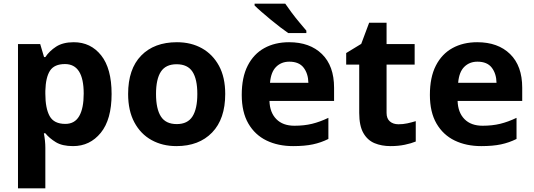

<svg xmlns="http://www.w3.org/2000/svg" viewBox="-20 -786 2908 1046"><path d="M382 -556Q474 -556 531 -484.5Q588 -413 588 -274Q588 -135 529 -62.5Q470 10 378 10Q319 10 284 -11.5Q249 -33 227 -60H219Q227 -18 227 20V240H78V-546H199L220 -475H227Q249 -508 286 -532Q323 -556 382 -556ZM334 -437Q276 -437 252.5 -401Q229 -365 227 -291V-275Q227 -196 250.5 -153.5Q274 -111 336 -111Q387 -111 411.5 -153.5Q436 -196 436 -276Q436 -437 334 -437Z M1207 -274Q1207 -138 1135.5 -64Q1064 10 941 10Q865 10 805.5 -23Q746 -56 712 -119.5Q678 -183 678 -274Q678 -410 749 -483Q820 -556 944 -556Q1021 -556 1080 -523Q1139 -490 1173 -427.5Q1207 -365 1207 -274ZM830 -274Q830 -193 856.5 -151.5Q883 -110 943 -110Q1002 -110 1028.5 -151.5Q1055 -193 1055 -274Q1055 -355 1028.5 -395.5Q1002 -436 942 -436Q883 -436 856.5 -395.5Q830 -355 830 -274Z M1555 -556Q1668 -556 1734 -491.5Q1800 -427 1800 -308V-236H1448Q1450 -173 1485.5 -137Q1521 -101 1584 -101Q1637 -101 1680 -111.5Q1723 -122 1769 -144V-29Q1729 -9 1684.5 0.5Q1640 10 1577 10Q1495 10 1432 -20.5Q1369 -51 1333 -113Q1297 -175 1297 -269Q1297 -365 1329.5 -428.5Q1362 -492 1420 -524Q1478 -556 1555 -556ZM1556 -450Q1513 -450 1484.5 -422Q1456 -394 1451 -335H1660Q1659 -385 1634 -417.5Q1609 -450 1556 -450ZM1534 -766Q1549 -744 1569.5 -716.5Q1590 -689 1611.5 -663.5Q1633 -638 1649 -619V-606H1550Q1531 -619 1505.5 -638.5Q1480 -658 1453.5 -680Q1427 -702 1404 -722Q1381 -742 1367 -756V-766Z M2151 -109Q2176 -109 2199 -114Q2222 -119 2245 -126V-15Q2221 -5 2185.5 2.5Q2150 10 2108 10Q2059 10 2020.5 -6Q1982 -22 1959.5 -61.5Q1937 -101 1937 -171V-434H1866V-497L1948 -547L1991 -662H2086V-546H2239V-434H2086V-171Q2086 -140 2104 -124.5Q2122 -109 2151 -109Z M2580 -556Q2693 -556 2759 -491.5Q2825 -427 2825 -308V-236H2473Q2475 -173 2510.5 -137Q2546 -101 2609 -101Q2662 -101 2705 -111.5Q2748 -122 2794 -144V-29Q2754 -9 2709.5 0.5Q2665 10 2602 10Q2520 10 2457 -20.5Q2394 -51 2358 -113Q2322 -175 2322 -269Q2322 -365 2354.5 -428.5Q2387 -492 2445 -524Q2503 -556 2580 -556ZM2581 -450Q2538 -450 2509.5 -422Q2481 -394 2476 -335H2685Q2684 -385 2659 -417.5Q2634 -450 2581 -450Z"/></svg>

Font: Noto Sans Gurmukhi
Style: Bold
Weight: 700
Designer: Jelle Bosma - Monotype Design Team
Foundry: Monotype Imaging Inc.
Version: Version 2.004; ttfautohint (v1.8.4.7-5d5b)